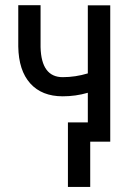

<svg xmlns="http://www.w3.org/2000/svg" viewBox="-20 -549 519 744"><path d="M407.2 0V-528.3H320.3V-264.6C288.1 -254.9 255.7 -250 223.1 -250C167.8 -250 139.2 -288.7 137.2 -366.2V-528.8H50.8V-368.7C51.8 -306.8 67.2 -259.2 97.2 -225.8C127.1 -192.5 169.1 -175.8 223.1 -175.8C256.3 -175.8 288.7 -180.3 320.3 -189.5V0ZM329.6 175.3V-74.7H243.2V175.3Z"/></svg>

Font: Roboto Condensed
Style: Regular
Weight: 400
Designer: Google
Version: Version 2.134; 2016